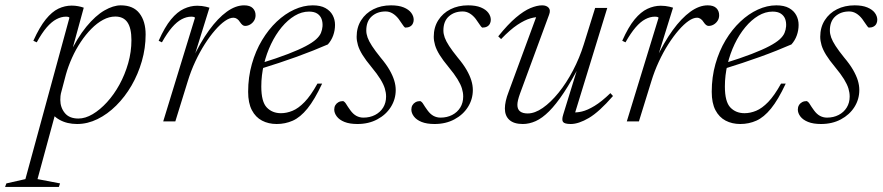

<svg xmlns="http://www.w3.org/2000/svg" viewBox="-100 -466 3388 737"><path d="M136.5 -117.5Q133 -106 132.2 -97.2Q131.5 -88.5 131.5 -82.5Q131.5 -53.5 148.8 -32.2Q166 -11 201 -11Q227.5 -11 255.8 -27.8Q284 -44.5 310.8 -73.8Q337.5 -103 358.5 -141.2Q379.5 -179.5 392 -223.2Q404.5 -267 404.5 -312Q404.5 -358 389.2 -380.2Q374 -402.5 342.5 -402.5Q319 -402.5 295.8 -390Q272.5 -377.5 250.8 -355.5Q229 -333.5 210 -305Q191 -276.5 176.5 -244.2Q162 -212 153 -180ZM91 -48 117 -47 44 221.5 130.5 238 126 251.5H-80.5L-75.5 238L-2.5 221.5L166.5 -398Q165.5 -400 162.2 -401Q159 -402 153 -402Q135 -402 116.5 -392.2Q98 -382.5 79.2 -360.8Q60.5 -339 41 -303.5L28 -309.5Q52 -362.5 75.8 -391.8Q99.5 -421 124.2 -432.8Q149 -444.5 175 -444.5Q188 -444.5 200 -442.2Q212 -440 221.5 -436.5L167.5 -239.5L162 -249Q196 -320.5 231.5 -363.5Q267 -406.5 301 -426Q335 -445.5 363.5 -445.5Q411.5 -445.5 435.2 -415Q459 -384.5 459 -333.5Q459 -281.5 444.5 -231.2Q430 -181 404.8 -137.5Q379.5 -94 346 -60.8Q312.5 -27.5 274.2 -8.8Q236 10 196 10Q157.5 10 128.8 -6Q100 -22 91 -48Z M648.5 -398Q647 -400 643.8 -401Q640.5 -402 634 -402Q616 -402 597.5 -392.2Q579 -382.5 560.2 -360.8Q541.5 -339 521.5 -303.5L509 -309.5Q532.5 -362.5 556.5 -391.5Q580.5 -420.5 605.8 -432.2Q631 -444 657 -444Q666 -444 674.5 -443Q683 -442 690.5 -440.2Q698 -438.5 704 -436.5L641.5 -235.5H637Q668.5 -303 702.5 -349.8Q736.5 -396.5 770.5 -421Q804.5 -445.5 837 -445.5Q859.5 -445.5 870.2 -434.8Q881 -424 881 -407.5Q881 -395.5 875 -386.2Q869 -377 860 -371.8Q851 -366.5 840.5 -366.5Q835.5 -366.5 830.8 -370.2Q826 -374 821 -381.5Q816.5 -389 810 -393.5Q803.5 -398 796 -398Q781.5 -398 763.5 -385.5Q745.5 -373 725.5 -350Q705.5 -327 686 -296.5Q666.5 -266 649.5 -229.5Q632.5 -193 620.5 -153.5L573 0H526.5Z M1086 -421.5Q1058 -421.5 1031.2 -405.5Q1004.5 -389.5 981.2 -361.5Q958 -333.5 940.5 -297Q923 -260.5 913 -218.8Q903 -177 903 -134Q903 -75.5 924 -53.5Q945 -31.5 978.5 -31.5Q1000.5 -31.5 1023 -40.8Q1045.5 -50 1069.2 -74.5Q1093 -99 1118.5 -145H1136.5Q1107.5 -83 1080 -49.2Q1052.5 -15.5 1023.8 -2.8Q995 10 962 10Q930.5 10 905.8 -3Q881 -16 866.8 -43.2Q852.5 -70.5 852.5 -113.5Q852.5 -170 866.8 -220.2Q881 -270.5 905.8 -311.8Q930.5 -353 962.2 -383Q994 -413 1029.5 -429.2Q1065 -445.5 1100.5 -445.5Q1130.5 -445.5 1149.2 -435Q1168 -424.5 1177 -407.5Q1186 -390.5 1186 -370.5Q1186 -349.5 1179 -330Q1172 -310.5 1158.5 -295.5Q1132 -284 1102 -272Q1072 -260 1038.8 -248Q1005.5 -236 970.8 -224.5Q936 -213 900.5 -202L902 -223.5Q963.5 -242.5 1005.5 -258.8Q1047.5 -275 1073.5 -288.8Q1099.5 -302.5 1113.2 -315Q1127 -327.5 1132 -339.8Q1137 -352 1138 -365Q1139 -381 1134.2 -393.5Q1129.5 -406 1117.8 -413.8Q1106 -421.5 1086 -421.5Z M1217 -78Q1223.5 -75.5 1229 -66.2Q1234.5 -57 1245 -42.5Q1255.5 -28 1268 -21.2Q1280.5 -14.5 1295 -14.5Q1320 -14.5 1339.8 -24.8Q1359.5 -35 1370.8 -53.2Q1382 -71.5 1382 -95.5Q1382 -110.5 1377.2 -126.2Q1372.5 -142 1360.2 -162Q1348 -182 1326 -208.5Q1304 -235 1291.5 -255.2Q1279 -275.5 1274 -292.5Q1269 -309.5 1269 -325Q1269 -361 1286.2 -388.2Q1303.5 -415.5 1333.2 -430.5Q1363 -445.5 1401 -445.5Q1430.5 -445.5 1449.8 -437.5Q1469 -429.5 1478.5 -416.8Q1488 -404 1488 -390Q1488 -381.5 1484.2 -374.5Q1480.5 -367.5 1473.2 -363.8Q1466 -360 1455 -360Q1451 -362.5 1445.5 -371.2Q1440 -380 1430 -393.5Q1419.5 -407 1407 -414.5Q1394.5 -422 1380 -422Q1348 -422 1327 -403.2Q1306 -384.5 1306 -349Q1306 -336 1311 -322Q1316 -308 1328 -289.5Q1340 -271 1361 -245Q1382.5 -219.5 1395 -197.8Q1407.5 -176 1413.2 -157.2Q1419 -138.5 1419 -120.5Q1419 -85 1400.2 -55.2Q1381.5 -25.5 1348.2 -7.8Q1315 10 1272 10Q1242 10 1222.2 2Q1202.5 -6 1192.8 -19Q1183 -32 1183 -45.5Q1183 -55 1187.2 -62.2Q1191.5 -69.5 1199.2 -73.8Q1207 -78 1217 -78Z M1513 -78Q1519.5 -75.5 1525 -66.2Q1530.5 -57 1541 -42.5Q1551.5 -28 1564 -21.2Q1576.5 -14.5 1591 -14.5Q1616 -14.5 1635.8 -24.8Q1655.5 -35 1666.8 -53.2Q1678 -71.5 1678 -95.5Q1678 -110.5 1673.2 -126.2Q1668.5 -142 1656.2 -162Q1644 -182 1622 -208.5Q1600 -235 1587.5 -255.2Q1575 -275.5 1570 -292.5Q1565 -309.5 1565 -325Q1565 -361 1582.2 -388.2Q1599.5 -415.5 1629.2 -430.5Q1659 -445.5 1697 -445.5Q1726.5 -445.5 1745.8 -437.5Q1765 -429.5 1774.5 -416.8Q1784 -404 1784 -390Q1784 -381.5 1780.2 -374.5Q1776.5 -367.5 1769.2 -363.8Q1762 -360 1751 -360Q1747 -362.5 1741.5 -371.2Q1736 -380 1726 -393.5Q1715.5 -407 1703 -414.5Q1690.5 -422 1676 -422Q1644 -422 1623 -403.2Q1602 -384.5 1602 -349Q1602 -336 1607 -322Q1612 -308 1624 -289.5Q1636 -271 1657 -245Q1678.5 -219.5 1691 -197.8Q1703.5 -176 1709.2 -157.2Q1715 -138.5 1715 -120.5Q1715 -85 1696.2 -55.2Q1677.5 -25.5 1644.2 -7.8Q1611 10 1568 10Q1538 10 1518.2 2Q1498.5 -6 1488.8 -19Q1479 -32 1479 -45.5Q1479 -55 1483.2 -62.2Q1487.5 -69.5 1495.2 -73.8Q1503 -78 1513 -78Z M2062 -26.5 2122 -221 2128.5 -222Q2094 -155 2064.2 -110.2Q2034.5 -65.5 2008 -39Q1981.5 -12.5 1956.5 -1.2Q1931.5 10 1907 10Q1872.5 10 1855.2 -5.8Q1838 -21.5 1838 -49.5Q1838 -62.5 1841.5 -78.5Q1845 -94.5 1853 -115L1963.5 -415L1976 -400Q1959.5 -402 1937 -395.8Q1914.5 -389.5 1886.2 -370.8Q1858 -352 1823.5 -316L1812.5 -326.5Q1849.5 -372.5 1880.2 -398.5Q1911 -424.5 1936.2 -435Q1961.5 -445.5 1981 -445.5Q1997.5 -445.5 2006 -436.2Q2014.5 -427 2007.5 -409L1896 -106.5Q1891 -92.5 1888.5 -82Q1886 -71.5 1886 -63.5Q1886 -46.5 1896.2 -38.5Q1906.5 -30.5 1925.5 -30.5Q1953 -30.5 1983.5 -51.8Q2014 -73 2044 -110Q2074 -147 2099.2 -195Q2124.5 -243 2141 -296L2184.5 -435.5H2231L2104 -22L2096.5 -35Q2112.5 -33 2133.8 -38Q2155 -43 2182.2 -59.5Q2209.5 -76 2243 -108.5L2253 -97.5Q2200 -36.5 2160.5 -13.2Q2121 10 2091 10Q2067 10 2061.2 2Q2055.5 -6 2062 -26.5Z M2428 -398Q2426.5 -400 2423.2 -401Q2420 -402 2413.5 -402Q2395.5 -402 2377 -392.2Q2358.5 -382.5 2339.8 -360.8Q2321 -339 2301 -303.5L2288.5 -309.5Q2312 -362.5 2336 -391.5Q2360 -420.5 2385.2 -432.2Q2410.5 -444 2436.5 -444Q2445.5 -444 2454 -443Q2462.5 -442 2470 -440.2Q2477.5 -438.5 2483.5 -436.5L2421 -235.5H2416.5Q2448 -303 2482 -349.8Q2516 -396.5 2550 -421Q2584 -445.5 2616.5 -445.5Q2639 -445.5 2649.8 -434.8Q2660.5 -424 2660.5 -407.5Q2660.5 -395.5 2654.5 -386.2Q2648.5 -377 2639.5 -371.8Q2630.5 -366.5 2620 -366.5Q2615 -366.5 2610.2 -370.2Q2605.5 -374 2600.5 -381.5Q2596 -389 2589.5 -393.5Q2583 -398 2575.5 -398Q2561 -398 2543 -385.5Q2525 -373 2505 -350Q2485 -327 2465.5 -296.5Q2446 -266 2429 -229.5Q2412 -193 2400 -153.5L2352.5 0H2306Z M2865.5 -421.5Q2837.5 -421.5 2810.8 -405.5Q2784 -389.5 2760.8 -361.5Q2737.5 -333.5 2720 -297Q2702.5 -260.5 2692.5 -218.8Q2682.5 -177 2682.5 -134Q2682.5 -75.5 2703.5 -53.5Q2724.5 -31.5 2758 -31.5Q2780 -31.5 2802.5 -40.8Q2825 -50 2848.8 -74.5Q2872.5 -99 2898 -145H2916Q2887 -83 2859.5 -49.2Q2832 -15.5 2803.2 -2.8Q2774.5 10 2741.5 10Q2710 10 2685.2 -3Q2660.5 -16 2646.2 -43.2Q2632 -70.5 2632 -113.5Q2632 -170 2646.2 -220.2Q2660.5 -270.5 2685.2 -311.8Q2710 -353 2741.8 -383Q2773.5 -413 2809 -429.2Q2844.5 -445.5 2880 -445.5Q2910 -445.5 2928.8 -435Q2947.5 -424.5 2956.5 -407.5Q2965.5 -390.5 2965.5 -370.5Q2965.5 -349.5 2958.5 -330Q2951.5 -310.5 2938 -295.5Q2911.5 -284 2881.5 -272Q2851.5 -260 2818.2 -248Q2785 -236 2750.2 -224.5Q2715.5 -213 2680 -202L2681.5 -223.5Q2743 -242.5 2785 -258.8Q2827 -275 2853 -288.8Q2879 -302.5 2892.8 -315Q2906.5 -327.5 2911.5 -339.8Q2916.5 -352 2917.5 -365Q2918.5 -381 2913.8 -393.5Q2909 -406 2897.2 -413.8Q2885.5 -421.5 2865.5 -421.5Z M2996.5 -78Q3003 -75.5 3008.5 -66.2Q3014 -57 3024.5 -42.5Q3035 -28 3047.5 -21.2Q3060 -14.5 3074.5 -14.5Q3099.5 -14.5 3119.2 -24.8Q3139 -35 3150.2 -53.2Q3161.5 -71.5 3161.5 -95.5Q3161.5 -110.5 3156.8 -126.2Q3152 -142 3139.8 -162Q3127.5 -182 3105.5 -208.5Q3083.5 -235 3071 -255.2Q3058.5 -275.5 3053.5 -292.5Q3048.5 -309.5 3048.5 -325Q3048.5 -361 3065.8 -388.2Q3083 -415.5 3112.8 -430.5Q3142.5 -445.5 3180.5 -445.5Q3210 -445.5 3229.2 -437.5Q3248.5 -429.5 3258 -416.8Q3267.5 -404 3267.5 -390Q3267.5 -381.5 3263.8 -374.5Q3260 -367.5 3252.8 -363.8Q3245.5 -360 3234.5 -360Q3230.5 -362.5 3225 -371.2Q3219.5 -380 3209.5 -393.5Q3199 -407 3186.5 -414.5Q3174 -422 3159.5 -422Q3127.5 -422 3106.5 -403.2Q3085.5 -384.5 3085.5 -349Q3085.5 -336 3090.5 -322Q3095.5 -308 3107.5 -289.5Q3119.5 -271 3140.5 -245Q3162 -219.5 3174.5 -197.8Q3187 -176 3192.8 -157.2Q3198.5 -138.5 3198.5 -120.5Q3198.5 -85 3179.8 -55.2Q3161 -25.5 3127.8 -7.8Q3094.5 10 3051.5 10Q3021.5 10 3001.8 2Q2982 -6 2972.2 -19Q2962.5 -32 2962.5 -45.5Q2962.5 -55 2966.8 -62.2Q2971 -69.5 2978.8 -73.8Q2986.5 -78 2996.5 -78Z"/></svg>

Font: Newsreader 24pt Light
Style: Italic
Weight: 300
Italic angle: -17°
Designer: Hugues Gentile
Foundry: Production Type
Version: Version 1.003